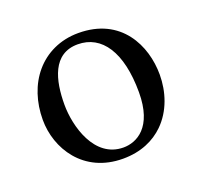

<svg xmlns="http://www.w3.org/2000/svg" viewBox="-87 -537 678 646"><g transform="rotate(-20 252.0 -214.5)"><path d="M41 -205C41 -103 109 10 251 10C315.4 10 363.8 -12.7 397.9 -46C442.7 -89.8 463 -152.7 463 -214C463 -318 406 -439 253 -439C187.2 -439 132.9 -412 96.3 -369C60 -326.4 41 -268.2 41 -205ZM238 -404C324 -404 377 -326 377 -182C377 -56 312 -25 265 -25C161 -25 127 -151 127 -228C127 -315 148 -404 238 -404Z"/></g></svg>

Font: Libertinus Math
Style: Regular
Weight: 400
Designer: Philipp H. Poll
Foundry: Khaled Hosny
Version: Version 6.2